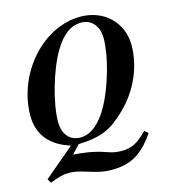

<svg xmlns="http://www.w3.org/2000/svg" viewBox="-128 -788 978 1098"><g transform="rotate(-15 361.0 -238.5)"><path d="M203 17 28 165 42 189C98 167 124 161 156 161C185 161 208 166 260 182C322 202 355 208 396 208C505 208 576 174 655 59L634 40C576 100 540 118 479 118C452 118 431 115 394 102C321 76 251 69 208 67V64L252 17C393 11 449 -17 536 -101C635 -196 691 -328 691 -452C691 -587 589 -685 449 -685C362 -685 278 -651 207 -592C101 -504 27 -361 27 -211C27 -101 88 -29 189 7C197 10 200 11 205 13ZM547 -532C547 -426 499 -259 442 -154C398 -74 341 -17 273 -17C210 -17 171 -63 171 -136C171 -246 224 -431 284 -532C332 -613 383 -651 446 -651C506 -651 547 -603 547 -532Z"/></g></svg>

Font: STIXGeneral
Style: Bold Italic
Weight: 700
Italic angle: -16.33°
Designer: MicroPress Inc., with final additions and corrections provided by Coen Hoffman, Elsevier (retired)
Version: Version 1.1.0